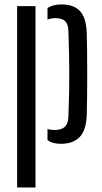

<svg xmlns="http://www.w3.org/2000/svg" viewBox="-20 -627 449 847"><path d="M55.6 200V-600H136.5V200ZM189.5 -58.3Q195.8 -55.7 203.9 -54.6Q211.9 -53.5 220.8 -53.5Q250.8 -53.5 266 -67.6Q281.1 -81.7 281.8 -113.4Q284.3 -175.3 285.1 -224.1Q285.9 -272.9 285.6 -315.3Q285.4 -357.7 284.4 -399.4Q283.4 -441.2 281.8 -488.5Q281.1 -519.3 268 -533.1Q254.9 -546.9 224.6 -546.9Q204.9 -546.9 189.5 -540.7V-591.9Q201.4 -599.4 216.3 -603.4Q231.2 -607.4 251.7 -607.4Q305.7 -607.4 333 -578.1Q360.3 -548.7 362.7 -480.9Q363.7 -450.3 364.2 -402.2Q364.8 -354.2 364.8 -300.6Q364.8 -247.1 364.2 -198.7Q363.7 -150.3 362.7 -119.1Q360.3 -51.8 331.2 -22.2Q302 7.4 248 7.4Q212.2 7.4 189.5 -8.6Z"/></svg>

Font: Big Shoulders Stencil Text Thin
Style: Regular
Weight: 100
Designer: Patric King
Foundry: XO Type Co
Version: Version 2.001